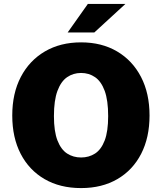

<svg xmlns="http://www.w3.org/2000/svg" viewBox="-20 -949 825 979"><path d="M393.5 10Q286 10 207.2 -35.8Q128.5 -81.5 85.5 -164.5Q42.5 -247.5 42.5 -360Q42.5 -473 86.2 -556.8Q130 -640.5 209 -686.8Q288 -733 393.5 -733Q498.5 -733 577 -686.8Q655.5 -640.5 699 -556.8Q742.5 -473 742.5 -360Q742.5 -248 699.8 -164.8Q657 -81.5 578.5 -35.8Q500 10 393.5 10ZM393.5 -146Q433.5 -146 464.8 -166.2Q496 -186.5 513.8 -232.8Q531.5 -279 531.5 -357Q531.5 -437.5 513.8 -485.8Q496 -534 464.8 -555.5Q433.5 -577 393.5 -577Q353.5 -577 322.2 -555.5Q291 -534 273 -485.8Q255 -437.5 255 -357Q255 -279 273 -232.8Q291 -186.5 322.2 -166.2Q353.5 -146 393.5 -146ZM325 -783.5 428 -929H619.5L461 -783.5Z"/></svg>

Font: Public Sans Thin Black
Style: Regular
Weight: 900
Version: Version 2.001